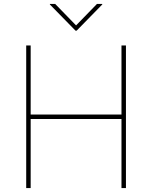

<svg xmlns="http://www.w3.org/2000/svg" viewBox="-20 -959 776 979"><path d="M113.6 -727.3H136.4V-375H599.4V-727.3H622.2V0H599.4V-352.3H136.4V0H113.6ZM261.4 -938.9 367.9 -829.5 474.4 -938.9H501.4V-936.1L370.7 -802.6H365.1L234.4 -936.1V-938.9Z"/></svg>

Font: Inter P Thin
Style: Regular
Weight: 100
Designer: Rasmus Andersson
Foundry: rsms
Version: Version 3.018;git-588b23468